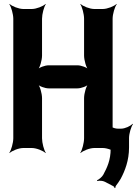

<svg xmlns="http://www.w3.org/2000/svg" viewBox="-20 -757 700 982"><path d="M556 -50V-661C556 -685 567 -722 577 -735L576 -737C564 -725 529 -711 506 -711H462C439 -711 404 -725 392 -737L391 -735C400 -722 410 -685 410 -661V-473C410 -449 421 -409 434 -397L436 -399C426 -412 395 -423 376 -423H229C210 -423 179 -412 169 -399L171 -397C184 -409 195 -449 195 -473V-661C195 -685 205 -722 214 -735L213 -737C201 -725 166 -711 143 -711H99C76 -711 41 -725 29 -737L28 -735C37 -722 48 -685 48 -661V-50C48 -26 37 11 28 24L29 26C41 14 76 0 99 0H143C166 0 201 14 213 26L214 24C205 11 195 -26 195 -50V-255C195 -279 184 -319 171 -331L169 -329C179 -316 210 -305 229 -305H376C395 -305 426 -316 436 -329L434 -331C421 -319 410 -279 410 -255V-50C410 -26 400 11 391 24L392 26C404 14 439 0 462 0H506C529 0 564 14 576 26L577 24C567 11 556 -26 556 -50ZM517 173 559 195C562 196 566 202 566 205L570 204C570 201 571 195 573 193C581 183 589 171 597 158C619 117 640 64 640 -3V-51C640 -74 651 -110 660 -122L658 -124C648 -112 619 -99 600 -99H582C563 -99 533 -113 522 -125L520 -123C532 -110 546 -73 546 -49V4C546 62 528 100 508 137C502 148 485 162 476 165L478 169C487 166 506 167 517 173Z"/></svg>

Font: Asimov
Style: EdgeExtreme
Weight: 500
Designer: Google
Version: Version 2.000980: 2014